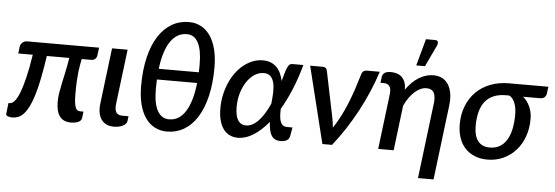

<svg xmlns="http://www.w3.org/2000/svg" viewBox="-55 -927 3676 1272"><g transform="rotate(5 1783.0 -291.5)"><path d="M571.5 -456Q570 -441.5 560 -431.8Q550 -422 534 -422H470Q466 -401.5 462 -380.5Q458 -359.5 455 -332.8Q452 -306 450.2 -271Q448.5 -236 448.5 -188Q448.5 -152 451.5 -130Q454.5 -108 460 -96Q465.5 -84 473.5 -80Q481.5 -76 491.5 -76H512L506.5 -32.5Q505.5 -23.5 499.5 -16.8Q493.5 -10 483.8 -5.5Q474 -1 461.5 1.2Q449 3.5 435.5 3.5Q384.5 3.5 360.2 -29.5Q336 -62.5 336 -126Q336 -156 340.8 -185.5Q345.5 -215 353 -249.5Q360.5 -284 369.5 -325.8Q378.5 -367.5 387.5 -422H238Q225.5 -336 212.2 -270.8Q199 -205.5 184.5 -158.2Q170 -111 154 -79.8Q138 -48.5 120.8 -29.8Q103.5 -11 84.5 -3.5Q65.5 4 44.5 4Q37.5 4 30 2.8Q22.5 1.5 16.2 -1Q10 -3.5 6.2 -7.2Q2.5 -11 3.5 -16.5L12 -89.5H21.5Q36 -89.5 52 -107.2Q68 -125 83.8 -164.5Q99.5 -204 115 -267.5Q130.5 -331 144.5 -422H48L53.5 -467.5Q54 -474 57.8 -481Q61.5 -488 67.2 -493.8Q73 -499.5 81 -503.2Q89 -507 98.5 -507H578Z M664 -510H767.5L722.5 -144Q718.5 -108.5 729.5 -90Q740.5 -71.5 771 -71.5H812L808 -39.5Q806.5 -28.5 798.5 -20Q790.5 -11.5 778.5 -5.8Q766.5 0 751.2 3Q736 6 720.5 6Q691 6 670 -4.8Q649 -15.5 636.2 -34.5Q623.5 -53.5 619 -80.2Q614.5 -107 618.5 -138.5Z M978 -330.5Q976.5 -300.5 976.5 -267.5Q976.5 -171.5 1003.2 -123Q1030 -74.5 1081.5 -74.5Q1149 -74.5 1190.5 -141Q1232 -207.5 1245.5 -330.5ZM1250.5 -402Q1251 -414.5 1251.2 -427.5Q1251.5 -440.5 1251.5 -453.5Q1251.5 -549.5 1225.8 -598.2Q1200 -647 1150.5 -647Q1116 -647 1088.5 -630.8Q1061 -614.5 1040 -583Q1019 -551.5 1005 -506Q991 -460.5 984 -402ZM1157 -728Q1201.5 -728 1237.5 -708.8Q1273.5 -689.5 1298.8 -653Q1324 -616.5 1337.5 -563.2Q1351 -510 1351 -442.5Q1351 -334.5 1330.8 -250.8Q1310.5 -167 1274.2 -109.8Q1238 -52.5 1187 -22.5Q1136 7.5 1074.5 7.5Q1028.5 7.5 992 -11.8Q955.5 -31 930 -67.8Q904.5 -104.5 891 -157.8Q877.5 -211 877.5 -279Q877.5 -386.5 897.8 -470.2Q918 -554 955 -611.2Q992 -668.5 1043.2 -698.2Q1094.5 -728 1157 -728Z M1592.5 -78.5Q1614 -78.5 1634.8 -89.5Q1655.5 -100.5 1675 -121Q1694.5 -141.5 1712.5 -170.8Q1730.5 -200 1747 -236.5Q1751.5 -274.5 1752.8 -310.2Q1754 -346 1747.8 -373.8Q1741.5 -401.5 1725.8 -418Q1710 -434.5 1680 -434.5Q1647.5 -434.5 1618.5 -415.5Q1589.5 -396.5 1567.8 -364Q1546 -331.5 1533 -288Q1520 -244.5 1520 -195.5Q1520 -137.5 1538.2 -108Q1556.5 -78.5 1592.5 -78.5ZM1936.5 -510.5Q1912.5 -423.5 1881 -347.2Q1849.5 -271 1812.5 -208.5Q1811.5 -183.5 1812.8 -162.2Q1814 -141 1819.5 -125.2Q1825 -109.5 1835.8 -100.8Q1846.5 -92 1865.5 -92H1900.5L1890 -32.5Q1888.5 -26 1885.2 -19.5Q1882 -13 1875 -7.8Q1868 -2.5 1856.8 1Q1845.5 4.5 1828.5 4.5Q1807.5 4.5 1793 -2.8Q1778.5 -10 1769 -25Q1759.5 -40 1754.8 -62.5Q1750 -85 1748 -115.5Q1699.5 -57 1648.2 -24.8Q1597 7.5 1545.5 7.5Q1516 7.5 1491.8 -3.8Q1467.5 -15 1450 -38.2Q1432.5 -61.5 1423 -96.2Q1413.5 -131 1413.5 -178.5Q1413.5 -224 1422.8 -266.8Q1432 -309.5 1448.5 -347.2Q1465 -385 1488.2 -416.5Q1511.5 -448 1539.8 -470.5Q1568 -493 1600.2 -505.5Q1632.5 -518 1667.5 -518Q1698 -518 1720.8 -508.2Q1743.5 -498.5 1759.8 -481.8Q1776 -465 1786.2 -442Q1796.5 -419 1802 -392.5L1806 -407.5Q1815 -441 1821.8 -461.2Q1828.5 -481.5 1835 -492.5Q1841.5 -503.5 1848.2 -507Q1855 -510.5 1863.5 -510.5Z M2444.5 -510Q2422.5 -441.5 2393.2 -373.2Q2364 -305 2328.8 -239.8Q2293.5 -174.5 2253.8 -113.8Q2214 -53 2171.5 0H2107.5L1981.5 -510H2066.5Q2078 -510 2085.2 -503.8Q2092.5 -497.5 2094 -489L2156.5 -186Q2160.5 -167.5 2163 -149.8Q2165.5 -132 2167 -114Q2193 -152.5 2215.5 -196.5Q2238 -240.5 2257 -287.5Q2276 -334.5 2292 -382.8Q2308 -431 2322 -478.5Q2326.5 -496 2336 -503Q2345.5 -510 2356 -510Z M2460.5 -478.5Q2462.5 -493 2475.5 -503.8Q2488.5 -514.5 2518 -514.5Q2540.5 -514.5 2559.5 -508.2Q2578.5 -502 2592 -488.8Q2605.5 -475.5 2613 -455Q2620.5 -434.5 2620 -406Q2659 -462 2705.5 -490Q2752 -518 2801.5 -518Q2833.5 -518 2858.8 -505.2Q2884 -492.5 2900 -467.8Q2916 -443 2922 -407Q2928 -371 2922 -324.5L2861.5 169.5H2758L2818.5 -324.5H2819Q2826 -379 2812 -403.8Q2798 -428.5 2762 -428.5Q2743 -428.5 2723.2 -419.5Q2703.5 -410.5 2684.5 -393.8Q2665.5 -377 2648.5 -353Q2631.5 -329 2618 -299L2581.5 0H2478.5L2523.5 -366.5Q2528 -403 2516.2 -420.2Q2504.5 -437.5 2477.5 -437.5H2455.5ZM2681.5 -573 2730.5 -751.5H2791.5Q2806 -751.5 2810 -741.8Q2814 -732 2807 -715.5L2739.5 -573Z M3292 -428Q3243.5 -428 3208.8 -413.2Q3174 -398.5 3151.8 -370Q3129.5 -341.5 3119 -300.5Q3108.5 -259.5 3108.5 -207Q3108.5 -142.5 3135 -108Q3161.5 -73.5 3214 -73.5Q3251 -73.5 3278.8 -89.2Q3306.5 -105 3325.2 -134.8Q3344 -164.5 3353.5 -207.8Q3363 -251 3363 -306Q3363 -326.5 3360 -345.8Q3357 -365 3350.8 -381.2Q3344.5 -397.5 3335 -409.8Q3325.5 -422 3312.5 -428ZM3566 -508.5 3560 -463Q3558 -448.5 3548 -438.2Q3538 -428 3516 -428H3405.5Q3433.5 -403.5 3450.2 -367.2Q3467 -331 3467 -284.5Q3467 -222 3447.8 -168.5Q3428.5 -115 3393.8 -76Q3359 -37 3310.8 -14.8Q3262.5 7.5 3204.5 7.5Q3158 7.5 3120.5 -7.8Q3083 -23 3056.8 -51Q3030.5 -79 3016.5 -119.2Q3002.5 -159.5 3002.5 -209.5Q3002.5 -276.5 3024.2 -331.5Q3046 -386.5 3085.5 -426Q3125 -465.5 3180.8 -487Q3236.5 -508.5 3304.5 -508.5Z"/></g></svg>

Font: Lato SemiBold
Style: Italic
Weight: 600
Italic angle: -7°
Designer: Lukasz Dziedzic with Adam Twardoch and Botio Nikoltchev
Foundry: tyPoland Lukasz Dziedzic
Version: Version 2.015; 2015-08-06; http://www.latofonts.com/